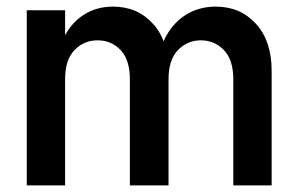

<svg xmlns="http://www.w3.org/2000/svg" viewBox="-20 -561 903 581"><path d="M686 0V-321Q686 -380 657.5 -409.5Q629 -439 588 -439Q547 -439 518.5 -409.5Q490 -380 490 -321H453Q453 -390 476.5 -439.5Q500 -489 540.5 -515Q581 -541 633 -541Q707 -541 754.5 -489Q802 -437 802 -347V0ZM61 0V-530H177V0ZM373 0V-321Q373 -380 345 -409.5Q317 -439 275 -439Q234 -439 205.5 -409.5Q177 -380 177 -321H147Q147 -390 169.5 -439.5Q192 -489 231.5 -515Q271 -541 322 -541Q396 -541 443 -489Q490 -437 490 -347V0Z"/></svg>

Font: Radio Canada Big Medium
Style: Regular
Weight: 500
Designer: Étienne Aubert Bonn
Foundry: Coppers and Brasses
Version: Version 1.001